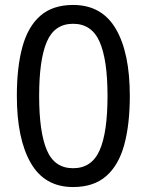

<svg xmlns="http://www.w3.org/2000/svg" viewBox="-20 -745 591 775"><path d="M275 10Q160 10 104 -87.5Q48 -185 48 -358Q48 -474 70.5 -556Q93 -638 143 -681.5Q193 -725 275 -725Q391 -725 447.5 -628.5Q504 -532 504 -358Q504 -243 481.5 -160.5Q459 -78 408.5 -34Q358 10 275 10ZM275 -66Q350 -66 382 -138Q414 -210 414 -358Q414 -504 382 -576.5Q350 -649 275 -649Q200 -649 169 -576.5Q138 -504 138 -358Q138 -212 169 -139Q200 -66 275 -66Z"/></svg>

Font: uhindi85
Style: Book
Weight: 400
Designer: Jelle Bosma - Monotype Design Team
Foundry: Monotype Imaging Inc.
Version: Version 2.003